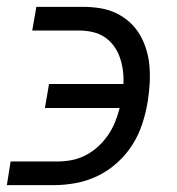

<svg xmlns="http://www.w3.org/2000/svg" viewBox="-20 -540 515 560"><path d="M0 0 11 -69H147Q168 -69 189 -73Q210 -77 229.5 -87Q249 -97 266 -112.5Q283 -128 295.5 -146.5Q308 -165 316 -185Q324 -205 329 -225H111L123 -295H340Q341 -315 338.5 -334.5Q336 -354 329.5 -372.5Q323 -391 312 -406Q301 -421 285.5 -431.5Q270 -442 250.5 -446.5Q231 -451 210 -451H74L86 -520H222Q248 -520 272.5 -516Q297 -512 319 -501.5Q341 -491 358.5 -475Q376 -459 388 -438.5Q400 -418 407 -394.5Q414 -371 416 -346.5Q418 -322 416.5 -296Q415 -270 411 -245Q406 -213 395.5 -180.5Q385 -148 367 -119Q349 -90 322.5 -66Q296 -42 265 -27Q234 -12 201 -6Q168 0 136 0Z"/></svg>

Font: Iosevka QP
Style: Italic
Weight: 400
Italic angle: -9°
Designer: Belleve Invis
Foundry: Belleve Invis
Version: Version 20.0.0; ttfautohint (v1.8.4)